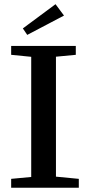

<svg xmlns="http://www.w3.org/2000/svg" viewBox="-20 -878 421 898"><path d="M107.4 -714.8 86.9 -745.1 239.7 -858.4 279.3 -805.2ZM32.2 0V-41.5L126 -50.3V-612.3L32.2 -621.6V-663.1H334.5V-621.6L241.7 -612.8V-51.8L348.6 -41.5V0Z"/></svg>

Font: Elstob 6pt Medium
Style: Regular
Weight: 500
Designer: Peter S. Baker
Version: Version 1.015